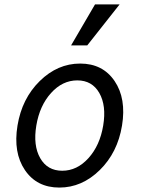

<svg xmlns="http://www.w3.org/2000/svg" viewBox="-20 -837 640 867"><path d="M430.5 -69Q350 10 248 10Q146 10 92.5 -69Q39 -148 59 -270Q79 -392 159.5 -471Q240 -550 342 -550Q444 -550 497.5 -471Q551 -392 531 -270Q511 -148 430.5 -69ZM161.5 -123Q194 -66 261 -66Q328 -66 379.5 -123Q431 -180 446 -270Q461 -360 428.5 -417Q396 -474 329 -474Q262 -474 210.5 -417Q159 -360 144 -270Q129 -180 161.5 -123ZM520 -817 374 -632H301L409 -817Z"/></svg>

Font: CommitMono
Style: Italic
Weight: 400
Monospace: yes
Designer: Eigil Nikolajsen
Foundry: Eigil Nikolajsen
Version: Version 1.143